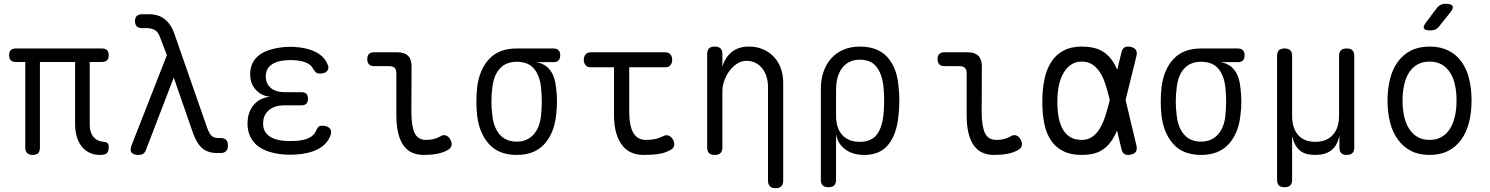

<svg xmlns="http://www.w3.org/2000/svg" viewBox="-20 -805 7840 1010"><path d="M505 10Q473 10 448 -3Q423 -16 407 -38Q391 -60 383 -89.5Q375 -119 375 -152V-479H190V-29Q190 -9 181 0.5Q172 10 152 10Q133 10 123 0.5Q113 -9 113 -29V-479H63Q45 -479 36.5 -488Q28 -497 28 -515Q28 -532 36.5 -541Q45 -550 63 -550H516Q534 -550 543 -541Q552 -532 552 -515Q552 -497 543 -488Q534 -479 516 -479H452V-148Q452 -108 472 -84.5Q492 -61 526 -59Q539 -58 545.5 -52Q552 -46 552 -33Q552 -8 542 1Q532 10 505 10Z M748 -17Q743 -3 733.5 3.5Q724 10 709 10Q681 10 671.5 -3Q662 -16 673 -43L858 -515L819 -616Q810 -639 792.5 -648Q775 -657 752 -657H727Q709 -657 699.5 -666.5Q690 -676 690 -694Q690 -712 699.5 -721Q709 -730 727 -730H764Q815 -730 847.5 -703.5Q880 -677 896 -631L1071 -129Q1082 -100 1094.5 -89.5Q1107 -79 1127 -79H1139Q1159 -79 1169 -69.5Q1179 -60 1179 -40Q1179 -19 1169 -9.5Q1159 0 1139 0H1123Q1075 0 1045.5 -24Q1016 -48 996 -103L894 -397Z M1702 -469Q1708 -458 1707.5 -448.5Q1707 -439 1701.5 -432Q1696 -425 1686 -421.5Q1676 -418 1662 -418Q1657 -418 1652.5 -419Q1648 -420 1644 -423Q1640 -426 1636 -431Q1632 -436 1627 -443Q1618 -463 1592.5 -474.5Q1567 -486 1531 -488Q1519 -489 1507.5 -489Q1496 -489 1484 -488Q1435 -485 1406.5 -463.5Q1378 -442 1378 -403Q1378 -365 1404.5 -342.5Q1431 -320 1480 -320H1565Q1583 -320 1591.5 -311.5Q1600 -303 1600 -285Q1600 -268 1591.5 -259.5Q1583 -251 1565 -251H1478Q1425 -251 1394.5 -225.5Q1364 -200 1364 -155Q1364 -113 1395 -90Q1426 -67 1479 -64Q1493 -63 1507.5 -63Q1522 -63 1536 -64Q1578 -66 1605.5 -79.5Q1633 -93 1643 -118Q1646 -125 1649 -130Q1652 -135 1655.5 -138Q1659 -141 1664 -142.5Q1669 -144 1674 -144Q1688 -144 1698.5 -140Q1709 -136 1715 -129.5Q1721 -123 1722 -113.5Q1723 -104 1718 -92Q1701 -46 1653.5 -21Q1606 4 1536 8Q1522 9 1507.5 9Q1493 9 1479 8Q1434 5 1397 -6.5Q1360 -18 1334.5 -38.5Q1309 -59 1295.5 -88.5Q1282 -118 1282 -154Q1282 -214 1314 -252.5Q1346 -291 1402 -296Q1355 -300 1325.5 -333Q1296 -366 1296 -413Q1296 -448 1309 -474Q1322 -500 1346.5 -517.5Q1371 -535 1406 -545Q1441 -555 1484 -558Q1496 -559 1507.5 -559Q1519 -559 1531 -558Q1596 -554 1640.5 -531.5Q1685 -509 1702 -469Z M2144 -218Q2144 -142 2161 -105.5Q2178 -69 2222 -69Q2241 -69 2259 -73Q2277 -77 2295 -87Q2312 -98 2326 -92.5Q2340 -87 2349 -71Q2359 -53 2355 -38.5Q2351 -24 2334 -15Q2308 -1 2277.5 4.5Q2247 10 2209 10Q2175 10 2148 -2Q2121 -14 2102.5 -40Q2084 -66 2074.5 -105.5Q2065 -145 2065 -200V-420Q2065 -439 2056 -448Q2047 -457 2028 -457H1948Q1930 -457 1921 -466.5Q1912 -476 1912 -494Q1912 -512 1921 -521Q1930 -530 1948 -530H2070Q2108 -530 2126.5 -511.5Q2145 -493 2145 -455Z M2891 -478H2802Q2850 -469 2875 -434.5Q2900 -400 2905 -345Q2910 -308 2910 -271Q2910 -234 2905 -197Q2895 -104 2843.5 -47Q2792 10 2698 10Q2604 10 2552.5 -47Q2501 -104 2490 -197Q2486 -234 2486 -271Q2486 -308 2490 -345Q2501 -438 2552.5 -494Q2604 -550 2698 -550H2891Q2909 -550 2918 -541Q2927 -532 2927 -514Q2927 -496 2918 -487Q2909 -478 2891 -478ZM2698 -60Q2726 -60 2748 -69.5Q2770 -79 2786.5 -97Q2803 -115 2813 -140.5Q2823 -166 2826 -197Q2830 -234 2830 -271Q2830 -308 2826 -345Q2819 -409 2788.5 -444.5Q2758 -480 2698 -480Q2642 -480 2609.5 -444.5Q2577 -409 2570 -345Q2565 -308 2565 -271Q2565 -234 2570 -197Q2577 -133 2609.5 -96.5Q2642 -60 2698 -60Z M3480 -530Q3497 -530 3506.5 -519Q3516 -508 3516 -490.5Q3516 -473 3506.5 -462Q3497 -451 3480 -451H3290V-218Q3290 -142 3312 -105.5Q3334 -69 3377 -69Q3401 -69 3421.5 -72.5Q3442 -76 3465 -87Q3483 -97 3496.5 -92Q3510 -87 3520 -71Q3530 -53 3526 -38Q3522 -23 3505 -15Q3475 1 3441.5 5.5Q3408 10 3365 10Q3331 10 3302.5 -2Q3274 -14 3253.5 -40Q3233 -66 3221.5 -105.5Q3210 -145 3210 -200V-451H3087Q3070 -451 3060.5 -462Q3051 -473 3051 -490.5Q3051 -508 3060.5 -519Q3070 -530 3087 -530Z M3780 -326V-30Q3780 -9 3770 0.5Q3760 10 3740 10Q3720 10 3710 0.5Q3700 -9 3700 -30V-520Q3700 -541 3710 -550.5Q3720 -560 3740 -560Q3760 -560 3770 -550.5Q3780 -541 3780 -520V-454Q3795 -504 3830 -532Q3865 -560 3920 -560Q3960 -560 3993 -546Q4026 -532 4050 -507Q4074 -482 4087 -447Q4100 -412 4100 -369V145Q4100 165 4090 175Q4080 185 4060 185Q4040 185 4030 175Q4020 165 4020 145V-347Q4020 -374 4013 -399Q4006 -424 3991.5 -443Q3977 -462 3956 -473.5Q3935 -485 3907 -485Q3880 -485 3856.5 -469.5Q3833 -454 3816 -430.5Q3799 -407 3789.5 -379Q3780 -351 3780 -326Z M4338 180Q4318 180 4308 170.5Q4298 161 4298 140V-337Q4298 -388 4312.5 -429Q4327 -470 4353.5 -499Q4380 -528 4418 -544Q4456 -560 4503 -560Q4597 -560 4647 -505.5Q4697 -451 4706 -357Q4711 -317 4711 -275.5Q4711 -234 4706 -194Q4697 -100 4653.5 -45Q4610 10 4527 10Q4466 10 4426.5 -19Q4387 -48 4378 -99V140Q4378 161 4368 170.5Q4358 180 4338 180ZM4502 -59Q4562 -59 4590.5 -94.5Q4619 -130 4627 -197Q4631 -236 4631 -275.5Q4631 -315 4627 -353Q4619 -418 4590 -454.5Q4561 -491 4502 -491Q4473 -491 4450 -480Q4427 -469 4411 -448.5Q4395 -428 4386.5 -398.5Q4378 -369 4378 -333V-197Q4378 -131 4410.5 -95Q4443 -59 4502 -59Z M5144 -218Q5144 -142 5161 -105.5Q5178 -69 5222 -69Q5241 -69 5259 -73Q5277 -77 5295 -87Q5312 -98 5326 -92.5Q5340 -87 5349 -71Q5359 -53 5355 -38.5Q5351 -24 5334 -15Q5308 -1 5277.5 4.5Q5247 10 5209 10Q5175 10 5148 -2Q5121 -14 5102.5 -40Q5084 -66 5074.5 -105.5Q5065 -145 5065 -200V-420Q5065 -439 5056 -448Q5047 -457 5028 -457H4948Q4930 -457 4921 -466.5Q4912 -476 4912 -494Q4912 -512 4921 -521Q4930 -530 4948 -530H5070Q5108 -530 5126.5 -511.5Q5145 -493 5145 -455Z M5958 -40Q5963 -20 5955.5 -8Q5948 4 5928 8.5Q5908 13 5895.5 5.5Q5883 -2 5879 -22L5856 -119Q5844 -89 5828 -66Q5805 -30 5767.5 -10Q5730 10 5670 10Q5613 10 5573 -10Q5533 -30 5508.5 -66.5Q5484 -103 5473.5 -154.5Q5463 -206 5463 -270Q5463 -334 5474 -387Q5485 -440 5509.5 -478.5Q5534 -517 5574 -538.5Q5614 -560 5670 -560Q5730 -560 5767.5 -541.5Q5805 -523 5829 -489Q5845 -467 5857 -438L5879 -528Q5883 -548 5895.5 -555.5Q5908 -563 5928 -558.5Q5948 -554 5955.5 -542Q5963 -530 5958 -510L5901 -279ZM5818 -280 5817 -284Q5807 -324 5795.5 -360Q5784 -396 5767.5 -422.5Q5751 -449 5727.5 -465Q5704 -481 5670 -481Q5638 -481 5614.5 -465Q5591 -449 5574.5 -421Q5558 -393 5550 -354.5Q5542 -316 5542 -270Q5542 -224 5549 -187.5Q5556 -151 5571 -124.5Q5586 -98 5610.5 -83.5Q5635 -69 5670 -69Q5704 -69 5727.5 -86.5Q5751 -104 5767.5 -132.5Q5784 -161 5795.5 -198Q5807 -235 5817 -275Z M6491 -478H6402Q6450 -469 6475 -434.5Q6500 -400 6505 -345Q6510 -308 6510 -271Q6510 -234 6505 -197Q6495 -104 6443.5 -47Q6392 10 6298 10Q6204 10 6152.5 -47Q6101 -104 6090 -197Q6086 -234 6086 -271Q6086 -308 6090 -345Q6101 -438 6152.5 -494Q6204 -550 6298 -550H6491Q6509 -550 6518 -541Q6527 -532 6527 -514Q6527 -496 6518 -487Q6509 -478 6491 -478ZM6298 -60Q6326 -60 6348 -69.5Q6370 -79 6386.5 -97Q6403 -115 6413 -140.5Q6423 -166 6426 -197Q6430 -234 6430 -271Q6430 -308 6426 -345Q6419 -409 6388.5 -444.5Q6358 -480 6298 -480Q6242 -480 6209.5 -444.5Q6177 -409 6170 -345Q6165 -308 6165 -271Q6165 -234 6170 -197Q6177 -133 6209.5 -96.5Q6242 -60 6298 -60Z M6737 180Q6717 180 6707.5 170.5Q6698 161 6698 140V-510Q6698 -531 6707.5 -540.5Q6717 -550 6737.5 -550Q6758 -550 6767.5 -540.5Q6777 -531 6777 -510V-197Q6777 -131 6808.5 -95Q6840 -59 6899 -59Q6958 -59 6991 -95Q7024 -131 7024 -197V-510Q7024 -531 7034 -540.5Q7044 -550 7064 -550Q7084 -550 7094 -540.5Q7104 -531 7104 -510V-29Q7104 -9 7094 0.5Q7084 10 7064.5 10Q7045 10 7035.5 0.5Q7026 -9 7026 -29V-88Q7025 -88 7023 -79Q7012 -37 6982 -13.5Q6952 10 6898.5 10Q6845 10 6817.5 -13.5Q6790 -37 6780 -79Q6778 -88 6777.5 -88Q6777 -88 6777 -78V140Q6777 161 6767 170.5Q6757 180 6737 180Z M7500 10Q7444 10 7403 -11Q7362 -32 7334 -70Q7306 -108 7292.5 -160.5Q7279 -213 7279 -276Q7279 -339 7292.5 -391Q7306 -443 7333.5 -480.5Q7361 -518 7402.5 -539Q7444 -560 7501 -560Q7557 -560 7599 -539Q7641 -518 7668 -480.5Q7695 -443 7708 -391Q7721 -339 7721 -277Q7721 -213 7707.5 -160.5Q7694 -108 7666.5 -70Q7639 -32 7597.5 -11Q7556 10 7500 10ZM7500 -69Q7536 -69 7562.5 -84Q7589 -99 7606.5 -126Q7624 -153 7633 -191.5Q7642 -230 7642 -277Q7642 -322 7633.5 -359.5Q7625 -397 7607.5 -424Q7590 -451 7563.5 -466Q7537 -481 7501 -481Q7464 -481 7437 -466Q7410 -451 7392.5 -424Q7375 -397 7366.5 -359Q7358 -321 7358 -275Q7358 -229 7367 -191Q7376 -153 7393.5 -126Q7411 -99 7437.5 -84Q7464 -69 7500 -69ZM7551 -667Q7542 -655 7530.5 -650Q7519 -645 7505 -645Q7476 -645 7470.5 -655.5Q7465 -666 7483 -689L7537 -761Q7546 -773 7557.5 -779Q7569 -785 7584 -785Q7615 -785 7621 -773.5Q7627 -762 7608 -738Z"/></svg>

Font: Maple Mono Light
Style: Regular
Weight: 300
Monospace: yes
Designer: subframe7536
Version: Version 7.000